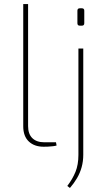

<svg xmlns="http://www.w3.org/2000/svg" viewBox="-20 -720 530 950"><path d="M119 -700V-96Q119 -57 140 -36.5Q161 -16 199 -16H257L260 0Q254 2 242 3.5Q230 5 217.5 5.5Q205 6 196 6Q150 6 122.5 -20Q95 -46 95 -95V-700ZM392 -480V46Q392 78 384 107Q376 136 361 161.5Q346 187 326 210L313 200Q339 166 353.5 130.5Q368 95 368 46V-480ZM385 -679Q397 -679 397 -667V-605Q397 -593 385 -593H375Q363 -593 363 -605V-667Q363 -679 375 -679Z"/></svg>

Font: Exo 2 Thin
Style: Regular
Weight: 250
Designer: Natanael Gama
Foundry: Natanael Gama
Version: Version 2.010